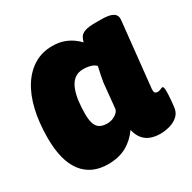

<svg xmlns="http://www.w3.org/2000/svg" viewBox="-126 -658 797 795"><g transform="rotate(-30 272.5 -261.0)"><path d="M175 9Q135 9 104.5 -5Q74 -19 53 -46.5Q32 -74 21.5 -115Q11 -156 11 -209Q11 -283 25 -342.5Q39 -402 66 -444Q93 -486 131 -508.5Q169 -531 216 -531Q249 -531 272 -522.5Q295 -514 311.5 -502Q328 -490 338 -479Q341 -492 347.5 -502.5Q354 -513 370.5 -519Q387 -525 420 -525H448Q488 -525 504.5 -514.5Q521 -504 519 -483L486 -170Q485 -159 488.5 -153.5Q492 -148 502 -148Q510 -148 516.5 -151.5Q523 -155 527 -155Q531 -155 532.5 -149.5Q534 -144 534 -131Q534 -124 533.5 -114Q533 -104 532 -91Q531 -78 529 -62Q527 -36 510.5 -20.5Q494 -5 470.5 1.5Q447 8 424 8Q400 8 379.5 0.5Q359 -7 345 -24Q331 -41 325 -68Q299 -31 262.5 -11Q226 9 175 9ZM255 -139Q270 -139 282.5 -144Q295 -149 303.5 -157Q312 -165 314 -174L326 -295Q328 -309 332 -327Q336 -345 340 -364Q337 -370 328 -374.5Q319 -379 307 -381.5Q295 -384 281 -384Q255 -384 238.5 -371Q222 -358 212.5 -335Q203 -312 199 -282Q195 -252 195 -219Q195 -191 201 -173Q207 -155 220.5 -147Q234 -139 255 -139Z"/></g></svg>

Font: Asap Black
Style: Italic
Weight: 900
Italic angle: -6°
Designer: Pablo Cosgaya
Foundry: Omnibus-Type
Version: Version 3.001